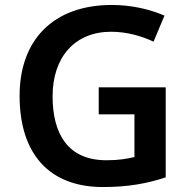

<svg xmlns="http://www.w3.org/2000/svg" viewBox="-20 -744 766 774"><path d="M378 -392V-283H522V-111C492 -104 460 -98 409 -98C254 -98 192 -204 192 -356C192 -514 282 -616 428 -616C492 -616 553 -598 599 -576L643 -681C583 -707 509 -724 431 -724C193 -724 59 -581 59 -358C59 -123 179 10 395 10C496 10 572 -4 648 -29V-392Z"/></svg>

Font: Noto Sans Myanmar SemiBold
Style: Regular
Weight: 600
Designer: Monotype Design Team
Foundry: Monotype Imaging Inc.
Version: Version 2.107